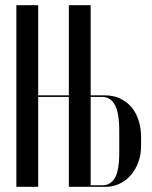

<svg xmlns="http://www.w3.org/2000/svg" viewBox="-20 -719 585 739"><path d="M127 -699V-352H245V-699H329V-352H383Q416 -352 442 -340Q468 -328 486 -306.5Q504 -285 513.5 -255.5Q523 -226 523 -191V-157Q523 -124 512.5 -95Q502 -66 483.5 -45Q465 -24 440.5 -12Q416 0 387 0H245V-346H127V0H43V-699ZM439 -216Q439 -285 422 -315.5Q405 -346 373 -346H329V-6H376Q405 -6 422 -34Q439 -62 439 -132Z"/></svg>

Font: Moniqa SemBd Narrow Display
Style: Regular
Weight: 600
Width: 4
Designer: Rajesh Rajput
Foundry: Rajesh Rajput
Version: Version 1.000